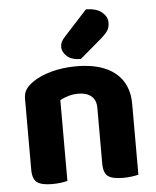

<svg xmlns="http://www.w3.org/2000/svg" viewBox="-53 -785 683 838"><g transform="rotate(-5 288.5 -366.5)"><path d="M367 -307Q367 -342 346 -359Q325 -376 290 -376Q266 -376 246 -370Q226 -364 209 -355V-1Q199 2 181 4.5Q163 7 141 7Q96 7 76 -7.5Q56 -22 56 -64V-373Q56 -399 67 -415Q78 -431 98 -445Q130 -468 180.5 -482Q231 -496 292 -496Q401 -496 460.5 -448Q520 -400 520 -311V-1Q509 2 491 4.5Q473 7 451 7Q406 7 386.5 -7.5Q367 -22 367 -64ZM355 -740Q401 -739 424.5 -719.5Q448 -700 448 -674Q448 -653 439 -639Q430 -625 408 -606L314 -526Q274 -526 253.5 -544.5Q233 -563 233 -586Q233 -597 237.5 -607Q242 -617 255 -631Z"/></g></svg>

Font: Baloo Paaji 2
Style: Bold
Weight: 700
Designer: Shuchita Grover, Noopur Datye and Ek Type
Foundry: Ek Type
Version: Version 1.640;hotconv 1.0.111;makeotfexe 2.5.65597; ttfautoh